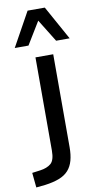

<svg xmlns="http://www.w3.org/2000/svg" viewBox="-153 -796 530 1033"><g transform="rotate(-10 112.0 -279.5)"><path d="M-42 193 -50 112 -5 106Q32 101 53.5 83Q75 65 75 12V-497H172V11Q172 52 163.5 83Q155 114 136 135.5Q117 157 85 169.5Q53 182 7 188ZM-26 -566 77 -752H171L274 -566H200L124 -689L49 -566Z"/></g></svg>

Font: Nunito Sans 7pt SemiCondensed Medium
Style: Regular
Weight: 500
Width: 4
Designer: Vernon Adams
Foundry: Vernon Adams
Version: Version 3.101;gftools[0.9.27]